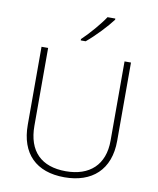

<svg xmlns="http://www.w3.org/2000/svg" viewBox="-101 -1028 918 1116"><g transform="rotate(10 358.0 -470.0)"><path d="M488 -943V-950H442C414 -907 354 -837 312 -798V-790H341C393 -833 455 -899 488 -943ZM622 -252V-714H584V-246C584 -103 498 -26 358 -26C214 -26 133 -104 133 -255V-714H94V-254C94 -84 189 10 356 10C518 10 622 -80 622 -252Z"/></g></svg>

Font: Noto Sans Lao ExtraLight
Style: Regular
Weight: 200
Designer: Monotype Design Team
Foundry: Monotype Imaging Inc.
Version: Version 2.003